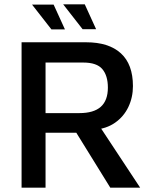

<svg xmlns="http://www.w3.org/2000/svg" viewBox="-20 -861 705 881"><path d="M79 0V-667H375Q479 -667 534.5 -616.5Q590 -566 590 -466Q590 -414 569 -370Q548 -326 508 -298Q468 -270 413 -266L425 -300L623 0H486L301 -299L352 -252H189V0ZM189 -342H344Q410 -342 442.5 -371Q475 -400 475 -459Q475 -514 449.5 -544Q424 -574 362 -574H189ZM216 -726 127 -840H226L278 -726ZM359 -727 270 -841H369L421 -727Z"/></svg>

Font: Maven Pro Medium
Style: Regular
Weight: 500
Designer: Joe Prince
Foundry: Joe Prince
Version: Version 2.103